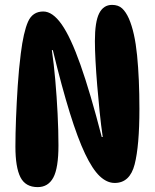

<svg xmlns="http://www.w3.org/2000/svg" viewBox="-20 -758 633 785"><path d="M157 -711Q195 -711 232 -658.5Q269 -606 309 -493Q349 -380 396 -198H400Q393 -246 387.5 -300Q382 -354 377.5 -408Q373 -462 370.5 -509Q368 -556 368 -590Q368 -669 385.5 -703.5Q403 -738 438 -738Q464 -738 479.5 -723.5Q495 -709 507 -682Q531 -627 540.5 -531.5Q550 -436 550 -313Q550 -162 530.5 -86Q511 -10 449 -10Q417 -10 387.5 -38Q358 -66 328 -129Q298 -192 265.5 -296.5Q233 -401 196 -553H192Q200 -499 206 -431Q212 -363 215.5 -293Q219 -223 219 -164Q219 -71 198 -32Q177 7 134 7Q84 7 63.5 -33.5Q43 -74 43 -159Q43 -209 45.5 -274Q48 -339 52.5 -407.5Q57 -476 65 -539Q76 -627 94.5 -669Q113 -711 157 -711Z"/></svg>

Font: DynaPuff Condensed Medium
Style: Regular
Weight: 500
Width: 3
Designer: Toshi Omagari, Jennifer Daniel
Foundry: Google Fonts
Version: Version 2.000; ttfautohint (v1.8.4.7-5d5b)